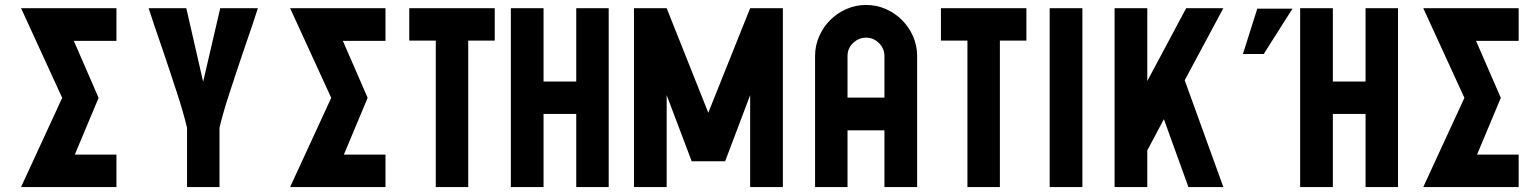

<svg xmlns="http://www.w3.org/2000/svg" viewBox="-20 -755 6215 775"><path d="M231 -360 65 -722H450V-590H278L378 -360L282 -131H450V0H65Z M1021 -722Q1012 -693 998.5 -653.5Q985 -614 969.5 -569Q954 -524 938.5 -477Q923 -430 908.5 -386Q894 -342 883 -304Q872 -266 866 -239V0H735V-239Q729 -265 718 -303.5Q707 -342 692.5 -386Q678 -430 662.5 -477Q647 -524 631.5 -569Q616 -614 602.5 -653.5Q589 -693 580 -722H732L800 -425L869 -722Z M1317 -360 1151 -722H1536V-590H1364L1464 -360L1368 -131H1536V0H1151Z M1870 -591V0H1739V-591H1632V-722H1977V-591Z M2042 -722H2174V-426H2306V-722H2437V0H2306V-295H2174V0H2042Z M2907 -104H2772L2671 -371V0H2539V-722H2671L2839 -300L3008 -722H3140V0H3008V-371Z M3550 -229H3401V0H3270V-529Q3270 -571 3286.5 -608.5Q3303 -646 3331 -674Q3359 -702 3396.5 -718.5Q3434 -735 3476 -735Q3518 -735 3555.5 -718.5Q3593 -702 3621 -674Q3649 -646 3665.5 -608.5Q3682 -571 3682 -529V0H3550ZM3550 -361V-529Q3550 -559 3528 -581Q3506 -603 3476 -603Q3446 -603 3423.5 -581.5Q3401 -560 3401 -529V-361Z M4016 -591V0H3885V-591H3778V-722H4123V-591Z M4217 0V-722H4349V0Z M4479 0V-722H4611V-428L4768 -722H4918L4762 -431L4918 0H4777L4678 -274L4611 -148V0Z M5228 -722H5360V-426H5492V-722H5623V0H5492V-295H5360V0H5228ZM5055 -720H5197L5081 -537H4997Z M5891 -360 5725 -722H6110V-590H5938L6038 -360L5942 -131H6110V0H5725Z"/></svg>

Font: PostBus
Style: Regular
Weight: 400
Designer: Peter Wiegel
Version: Version 1.001